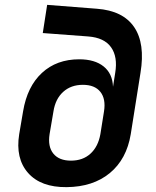

<svg xmlns="http://www.w3.org/2000/svg" viewBox="-20 -760 640 790"><path d="M254 10Q148 11 95.5 -48.5Q43 -108 59 -208L75 -302Q92 -404 152.5 -460Q213 -516 306 -516Q370 -516 406.5 -486.5Q443 -457 445 -403L454 -460Q465 -526 437 -565.5Q409 -605 343 -610L156 -624L174 -740L379 -724Q486 -716 532 -648.5Q578 -581 558 -460L518 -208Q501 -105 432 -48Q363 9 254 10ZM272 -99Q321 -99 352.5 -128Q384 -157 393 -208L408 -302Q416 -353 393 -382Q370 -411 321 -411Q272 -411 240 -382Q208 -353 200 -302L184 -208Q176 -157 199.5 -128Q223 -99 272 -99Z"/></svg>

Font: JetBrains Mono NL
Style: Bold Italic
Weight: 700
Italic angle: -9°
Designer: Philipp Nurullin, Konstantin Bulenkov
Foundry: JetBrains
Version: Version 2.304; ttfautohint (v1.8.4.7-5d5b)